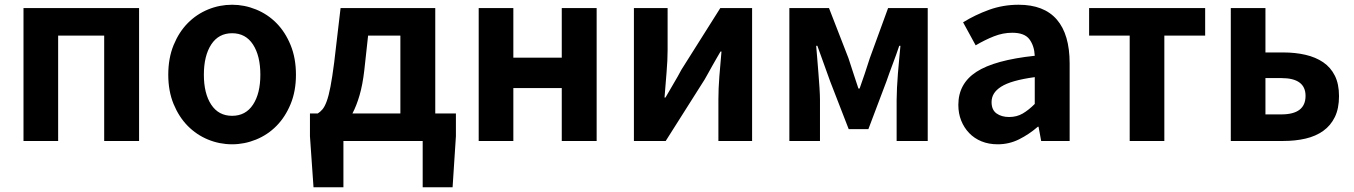

<svg xmlns="http://www.w3.org/2000/svg" viewBox="-20 -594 5705 809"><path d="M79 -560H566V0H419V-444H225V0H79Z M958 14Q905 14 856.5 -6Q808 -26 771 -63.5Q734 -101 711.5 -155.5Q689 -210 689 -279Q689 -349 711.5 -404Q734 -459 771 -496.5Q808 -534 856.5 -554Q905 -574 958 -574Q1010 -574 1059 -554Q1108 -534 1145 -496.5Q1182 -459 1204.5 -404Q1227 -349 1227 -279Q1227 -210 1204.5 -155.5Q1182 -101 1145 -63.5Q1108 -26 1059 -6Q1010 14 958 14ZM958 -106Q1015 -106 1046 -153Q1077 -200 1077 -279Q1077 -359 1046 -406.5Q1015 -454 958 -454Q901 -454 870 -406.5Q839 -359 839 -279Q839 -200 870 -153Q901 -106 958 -106Z M1515 -298Q1508 -237 1495 -192.5Q1482 -148 1465 -116H1667V-444H1531ZM1901 -116V-20L1887 195H1761V0H1427V195H1301L1286 -20V-116H1319Q1329 -122 1338.5 -133Q1348 -144 1356.5 -167Q1365 -190 1372.5 -229Q1380 -268 1388 -330L1415 -560H1814V-116Z M1997 -560H2143V-351H2347V-560H2494V0H2347V-223H2143V0H1997Z M2651 -560H2793V-383Q2793 -341 2788.5 -288Q2784 -235 2780 -183H2784Q2791 -195 2800 -210.5Q2809 -226 2818 -241.5Q2827 -257 2836 -272.5Q2845 -288 2851 -300L3015 -560H3149V0H3007V-176Q3007 -219 3011 -271.5Q3015 -324 3020 -377H3016Q3009 -365 3000 -349.5Q2991 -334 2982 -318Q2973 -302 2964.5 -286.5Q2956 -271 2949 -259L2785 0H2651Z M3306 -560H3473L3555 -349Q3566 -314 3576.5 -283Q3587 -252 3597 -221H3602Q3613 -252 3623.5 -283Q3634 -314 3645 -349L3722 -560H3889V0H3758V-173Q3758 -194 3759.5 -224Q3761 -254 3763.5 -285.5Q3766 -317 3769 -347.5Q3772 -378 3774 -401H3769Q3757 -365 3742 -325.5Q3727 -286 3715 -251L3639 -50H3556L3478 -251Q3466 -286 3451 -326Q3436 -366 3424 -401H3419Q3421 -378 3423.5 -347.5Q3426 -317 3428.5 -285.5Q3431 -254 3433 -224Q3435 -194 3435 -173V0H3306Z M4184 14Q4146 14 4115.5 1.5Q4085 -11 4063.5 -33.5Q4042 -56 4030 -86Q4018 -116 4018 -152Q4018 -242 4094.5 -291.5Q4171 -341 4340 -359Q4338 -401 4317.5 -428.5Q4297 -456 4245 -456Q4206 -456 4168 -441Q4130 -426 4091 -403L4038 -500Q4088 -531 4147 -552.5Q4206 -574 4272 -574Q4379 -574 4433 -511.5Q4487 -449 4487 -327V0H4367L4356 -60H4353Q4316 -28 4274 -7Q4232 14 4184 14ZM4232 -101Q4264 -101 4289 -115.5Q4314 -130 4340 -156V-269Q4289 -262 4254 -252Q4219 -242 4198 -228.5Q4177 -215 4167.5 -199Q4158 -183 4158 -164Q4158 -131 4179 -116Q4200 -101 4232 -101Z M4740 -444H4569V-560H5058V-444H4886V0H4740Z M5166 -560H5312V-373H5387Q5438 -373 5481 -363Q5524 -353 5555.5 -331.5Q5587 -310 5604.5 -275Q5622 -240 5622 -189Q5622 -137 5604.5 -101Q5587 -65 5555.5 -42.5Q5524 -20 5481 -10Q5438 0 5387 0H5166ZM5379 -112Q5481 -112 5481 -190Q5481 -265 5379 -265H5312V-112Z"/></svg>

Font: SpoqaHanSansJP-Bold
Style: Regular
Weight: 700
Designer: [Source Han Sans]
Ryoko NISHIZUKA  (kana & ideographs); Paul D. Hunt (Latin, Greek & Cyrillic); Wenlong ZHANG  (bopomofo
Foundry: Spoqa (http://bi.spoqa.com)
Version: Version 1.002.20150607